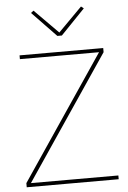

<svg xmlns="http://www.w3.org/2000/svg" viewBox="-61 -971 677 1015"><g transform="rotate(-5 277.5 -463.5)"><path d="M294 -783H270L142 -916L156 -927L282 -800L408 -927L422 -916ZM527 -20V0H39V-22L482 -678H62V-698H506V-676L63 -20Z"/></g></svg>

Font: IBM Plex Sans Thin
Style: Regular
Weight: 100
Designer: Mike Abbink, Paul van der Laan, Pieter van Rosmalen
Foundry: Bold Monday
Version: Version 3.0